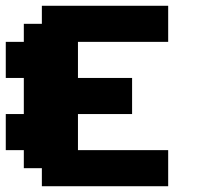

<svg xmlns="http://www.w3.org/2000/svg" viewBox="-20 -645 727 665"><path d="M125 0H562.5V-125H250V-250H437.5V-375H250V-500H562.5V-625H125V-562.5H62.5V-500H0V-375H62.5V-250H0V-125H62.5V-62.5H125Z"/></svg>

Font: Faithful 32x
Style: Semibold
Weight: 400
Foundry: Faithful Resource Pack
Version: Version 1.0; January 27, 2023